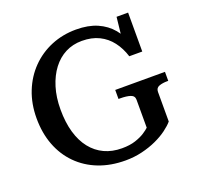

<svg xmlns="http://www.w3.org/2000/svg" viewBox="-127 -855 1025 1001"><g transform="rotate(-20 385.5 -355.0)"><path d="M685 -268V-104Q670 -86 642.5 -65.5Q615 -45 578 -28Q541 -11 497 -0.5Q453 10 405 10Q323 10 256.5 -16Q190 -42 142 -90.5Q94 -139 68.5 -206Q43 -273 43 -355Q43 -435 69.5 -502Q96 -569 144 -618Q192 -667 256 -693.5Q320 -720 394 -720Q462 -720 511 -698.5Q560 -677 592 -638.5Q624 -600 640 -548L599 -554L616 -710H680V-494H608Q593 -542 565.5 -578Q538 -614 497.5 -634Q457 -654 402 -654Q352 -654 311 -633Q270 -612 240 -572.5Q210 -533 193 -478Q176 -423 176 -355Q176 -284 192 -228.5Q208 -173 238.5 -134.5Q269 -96 312 -76Q355 -56 409 -56Q453 -56 484.5 -66.5Q516 -77 536.5 -90.5Q557 -104 566 -113V-268Q566 -290 544.5 -297Q523 -304 489 -304H479V-354H755V-304H750Q723 -304 704 -297Q685 -290 685 -268Z"/></g></svg>

Font: Roboto Serif 36pt Medium
Style: Regular
Weight: 500
Designer: Greg Gazdowicz
Foundry: Commercial Type
Version: Version 1.008